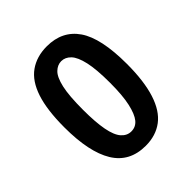

<svg xmlns="http://www.w3.org/2000/svg" viewBox="-127 -743 547 547"><g transform="rotate(-45 147.0 -469.0)"><path d="M147 -269Q82 -269 51 -320Q20 -371 20 -470Q20 -540 34.5 -584Q49 -628 78 -648.5Q107 -669 148 -669Q210 -669 242 -622.5Q274 -576 274 -472Q274 -403 259.5 -357.5Q245 -312 216.5 -290.5Q188 -269 147 -269ZM147 -327Q165 -327 176.5 -341Q188 -355 195 -386Q202 -417 202 -468Q202 -522 195 -553Q188 -584 175.5 -597Q163 -610 147 -610Q132 -610 119.5 -598Q107 -586 100 -555.5Q93 -525 93 -468Q93 -418 99 -386.5Q105 -355 117.5 -341Q130 -327 147 -327Z"/></g></svg>

Font: Bricolage Grotesque 24pt Condensed
Style: Regular
Weight: 400
Width: 3
Designer: Mathieu Triay
Foundry: Atelier Triay
Version: Version 1.001;gftools[0.9.33.dev8+g029e19f]